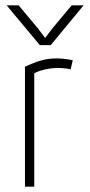

<svg xmlns="http://www.w3.org/2000/svg" viewBox="-20 -703 340 723"><path d="M246 -442 254 -476C232 -481 212 -483 192 -483C149 -483 119 -472 74 -452V0H109V-427C130 -439 168 -447 197 -447C212 -447 228 -446 246 -442ZM5 -683 130 -533H171L295 -683H250L178 -597L150 -560L122 -597L50 -683Z"/></svg>

Font: Kreadon Extra Light
Style: Regular
Weight: 200
Designer: kohakuno
Foundry: StudioGnu
Version: Version 1.000;Glyphs 3.1.2 (3151)